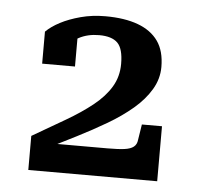

<svg xmlns="http://www.w3.org/2000/svg" viewBox="-38 -792 485 466"><g transform="rotate(5 204.5 -559.0)"><path d="M234 -434H81Q78 -433 77 -429Q76 -425 78 -422.5Q80 -420 84 -420Q120 -438 157.5 -457Q195 -476 229 -496Q263 -516 289.5 -538.5Q316 -561 331.5 -587Q347 -613 347 -642Q347 -681 330 -705Q313 -729 280.5 -741Q248 -753 201 -753Q169 -753 141 -745.5Q113 -738 92 -727Q71 -716 58 -703V-625H138V-704Q129 -704 122.5 -698Q116 -692 112 -684Q108 -676 105 -667Q119 -683 140.5 -694.5Q162 -706 190 -706Q221 -706 235 -692Q249 -678 249 -641Q249 -610 234 -585Q219 -560 191.5 -538Q164 -516 127 -494.5Q90 -473 47 -448V-365H361V-499H312L306 -461Q305 -450 297.5 -444Q290 -438 275 -436Q260 -434 234 -434Z"/></g></svg>

Font: Roboto Serif 20pt Medium
Style: Regular
Weight: 500
Version: Version 1.008